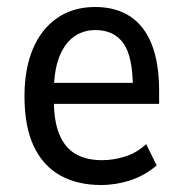

<svg xmlns="http://www.w3.org/2000/svg" viewBox="-20 -520 523 549"><path d="M269 9Q201 9 152 -18.5Q103 -46 76.5 -102Q50 -158 50 -245Q50 -323 74 -380Q98 -437 143.5 -468.5Q189 -500 252 -500Q312 -500 353 -472.5Q394 -445 414.5 -391.5Q435 -338 435 -260V-223H118V-283H374L360 -266Q360 -358 333 -396Q306 -434 253 -434Q217 -434 190.5 -414.5Q164 -395 149 -356Q134 -317 134 -255V-234Q134 -173 150 -135Q166 -97 196.5 -79.5Q227 -62 272 -62Q305 -62 338 -72.5Q371 -83 398 -108L428 -47Q394 -18 353 -4.5Q312 9 269 9Z"/></svg>

Font: Nunito Sans 10pt Condensed Medium
Style: Regular
Weight: 500
Width: 3
Designer: Vernon Adams
Foundry: Vernon Adams
Version: Version 3.101;gftools[0.9.27]